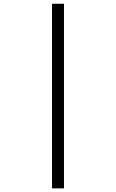

<svg xmlns="http://www.w3.org/2000/svg" viewBox="-20 -865 626 1036"><path d="M260.7 151.4H325.2V-844.7H260.7Z"/></svg>

Font: Cascadia Code Light
Style: Regular
Weight: 300
Monospace: yes
Designer: Aaron Bell
Foundry: Saja Typeworks
Version: Version 2404.023